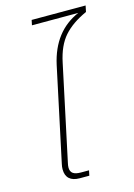

<svg xmlns="http://www.w3.org/2000/svg" viewBox="-115 -813 609 873"><g transform="rotate(-15 189.0 -376.0)"><path d="M84 -59Q84 -71 87 -84L181 -525Q214 -675 337 -728H119L124 -752H378L372 -723Q303 -692 264.5 -648.5Q226 -605 210 -528L115 -82Q112 -70 112 -60Q112 -41 124 -32.5Q136 -24 161 -24H199L194 0H149Q117 0 100.5 -15Q84 -30 84 -59Z"/></g></svg>

Font: Prompt Thin
Style: Italic
Weight: 250
Italic angle: -12°
Designer: Katatrad Team
Foundry: CadsonDemak
Version: Version 1.001